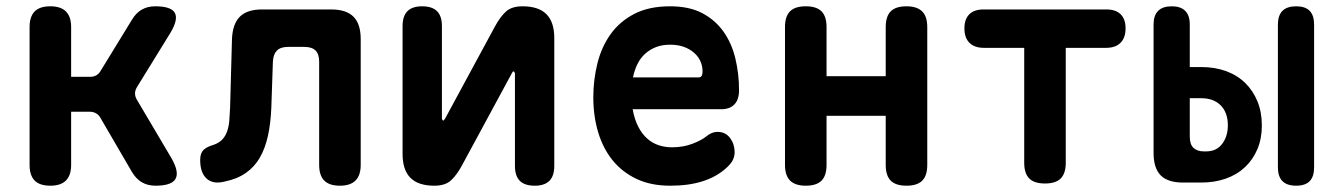

<svg xmlns="http://www.w3.org/2000/svg" viewBox="-20 -580 4240 610"><path d="M140 10Q106 10 90 -6.5Q74 -23 74 -56V-494Q74 -527 90 -543.5Q106 -560 140 -560Q173 -560 189.5 -543.5Q206 -527 206 -494V-336H266Q278 -336 286.5 -341Q295 -346 301 -357L399 -517Q412 -539 430.5 -549.5Q449 -560 473 -560Q524 -560 535.5 -539Q547 -518 521 -475L415 -303Q409 -293 409 -283Q409 -273 415 -263L525 -77Q550 -33 537.5 -11.5Q525 10 474 10Q449 10 430.5 -1Q412 -12 399 -34L300 -204Q295 -214 286 -219.5Q277 -225 265 -225H206V-56Q206 -23 189.5 -6.5Q173 10 140 10Z M717 -456Q719 -504 742 -527Q765 -550 813 -550H1032Q1080 -550 1103 -527Q1126 -504 1126 -456V-56Q1126 -23 1109.5 -6.5Q1093 10 1060 10Q1026 10 1010 -6.5Q994 -23 994 -56V-384Q994 -408 982.5 -419.5Q971 -431 947 -431H895Q871 -431 859.5 -419Q848 -407 847 -384L842 -237Q840 -189 831.5 -149.5Q823 -110 806 -80Q789 -50 761 -30.5Q733 -11 693 -3Q657 6 636.5 -12.5Q616 -31 616 -72Q616 -92 625.5 -102.5Q635 -113 659 -120Q676 -126 686 -136.5Q696 -147 701.5 -162.5Q707 -178 708.5 -197Q710 -216 711 -237Z M1259 -91V-497Q1259 -529 1274.5 -544.5Q1290 -560 1321 -560Q1353 -560 1368.5 -544.5Q1384 -529 1384 -497V-203Q1386 -197 1388 -197Q1390 -197 1391 -199L1394 -203L1552 -495Q1568 -525 1586.5 -542.5Q1605 -560 1640 -560Q1691 -560 1716 -535Q1741 -510 1741 -459V-53Q1741 -21 1725.5 -5.5Q1710 10 1679 10Q1647 10 1631.5 -5.5Q1616 -21 1616 -53V-347Q1614 -353 1612 -353Q1610 -353 1609 -352L1606 -347L1448 -55Q1432 -25 1413.5 -7.5Q1395 10 1360 10Q1309 10 1284 -15Q1259 -40 1259 -91Z M2260 -161Q2285 -161 2299.5 -141.5Q2314 -122 2314 -97Q2314 -83 2308 -71Q2302 -59 2285 -44Q2270 -31 2252 -21Q2234 -11 2212 -4Q2190 3 2164.5 6.5Q2139 10 2109 10Q2048 10 2002.5 -11.5Q1957 -33 1926.5 -70.5Q1896 -108 1880.5 -159.5Q1865 -211 1865 -271Q1865 -326 1878 -378.5Q1891 -431 1920 -471.5Q1949 -512 1995.5 -536Q2042 -560 2109 -560Q2170 -560 2211.5 -538Q2253 -516 2279 -479Q2305 -442 2316.5 -393.5Q2328 -345 2328 -293Q2328 -264 2313.5 -248.5Q2299 -233 2271 -233H1990Q1996 -200 2008 -177Q2020 -154 2036.5 -139.5Q2053 -125 2073 -118.5Q2093 -112 2115 -112Q2151 -112 2180.5 -123.5Q2210 -135 2223 -146Q2233 -154 2241.5 -157.5Q2250 -161 2260 -161ZM1991 -334H2199Q2205 -334 2208.5 -338Q2212 -342 2212 -354Q2212 -370 2205.5 -385Q2199 -400 2185.5 -412Q2172 -424 2153 -431Q2134 -438 2109 -438Q2084 -438 2064.5 -430.5Q2045 -423 2030 -409.5Q2015 -396 2005.5 -377Q1996 -358 1991 -334Z M2540 10Q2507 10 2490.5 -6Q2474 -22 2474 -56V-494Q2474 -528 2490 -544Q2506 -560 2540 -560Q2574 -560 2590 -544Q2606 -528 2606 -494V-338H2794V-494Q2794 -528 2810 -544Q2826 -560 2860 -560Q2893 -560 2909.5 -544Q2926 -528 2926 -494V-56Q2926 -22 2910 -6Q2894 10 2860 10Q2826 10 2810 -6Q2794 -22 2794 -56V-212H2606V-56Q2606 -22 2590 -6Q2574 10 2540 10Z M3234 -428H3106Q3076 -428 3060 -444Q3044 -460 3044 -490Q3044 -519 3059.5 -534.5Q3075 -550 3105 -550H3495Q3525 -550 3540.5 -534.5Q3556 -519 3556 -490Q3556 -460 3540 -444Q3524 -428 3494 -428H3366V-63Q3366 -29 3350 -13Q3334 3 3300 3Q3266 3 3250 -13Q3234 -29 3234 -63Z M3760 -367H3796Q3840 -367 3875.5 -354Q3911 -341 3936 -316.5Q3961 -292 3975 -258Q3989 -224 3989 -181Q3989 -140 3975 -106.5Q3961 -73 3935.5 -49Q3910 -25 3874.5 -12.5Q3839 0 3796 0H3739Q3690 0 3667.5 -23Q3645 -46 3645 -94V-503Q3645 -531 3659.5 -545.5Q3674 -560 3703 -560Q3731 -560 3745.5 -545.5Q3760 -531 3760 -503ZM3760 -146Q3760 -121 3772 -110Q3784 -99 3805 -99H3812Q3845 -99 3863 -123Q3881 -147 3881 -182Q3881 -222 3858.5 -245Q3836 -268 3796 -268H3760ZM4155 -48Q4155 -19 4141 -4.5Q4127 10 4098 10Q4069 10 4054.5 -4.5Q4040 -19 4040 -48V-502Q4040 -531 4054.5 -545.5Q4069 -560 4098 -560Q4127 -560 4141 -545.5Q4155 -531 4155 -502Z"/></svg>

Font: Maple Mono NL
Style: Bold
Weight: 700
Monospace: yes
Designer: subframe7536
Version: Version 7.000